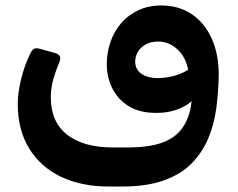

<svg xmlns="http://www.w3.org/2000/svg" viewBox="-20 -476 873 703"><path d="M378 207Q279 207 204 171.5Q129 136 87 68Q45 0 45 -97Q45 -135 57 -185Q69 -235 89 -276Q95 -290 102.5 -296Q110 -302 127 -297L181 -282Q196 -278 199.5 -269Q203 -260 195 -242Q181 -209 173.5 -179Q166 -149 166 -120Q166 -30 225.5 17Q285 64 395 64H446Q520 64 567.5 48.5Q615 33 642 0Q669 -33 678.5 -84Q688 -135 685 -205H781Q780 -141 772 -80Q764 -19 741.5 33Q719 85 680 124Q641 163 578.5 185Q516 207 427 207ZM672 -201Q666 -259 633.5 -291.5Q601 -324 559 -324Q532 -324 513 -313Q494 -302 484.5 -285.5Q475 -269 475 -251Q475 -221 498.5 -205.5Q522 -190 556 -190Q599 -190 636.5 -204.5Q674 -219 689 -238L700 -127Q680 -96 636 -78Q592 -60 538 -63Q486 -65 448.5 -89Q411 -113 391 -153Q371 -193 371 -242Q371 -284 384.5 -322.5Q398 -361 423.5 -391Q449 -421 486.5 -438.5Q524 -456 571 -456Q633 -456 680 -425.5Q727 -395 754 -337.5Q781 -280 781 -200Z"/></svg>

Font: Rubik Light SemiBold
Style: Regular
Weight: 600
Version: Version 2.300;gftools[0.9.30]